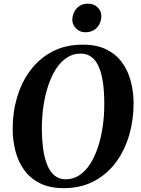

<svg xmlns="http://www.w3.org/2000/svg" viewBox="-20 -990 750 1021"><path d="M318 10.5Q245.5 10.5 194 -14.8Q142.5 -40 110.2 -83.8Q78 -127.5 62.8 -184.2Q47.5 -241 47.5 -303.5Q47 -392 70.8 -472.5Q94.5 -553 141.8 -616.2Q189 -679.5 258.8 -716Q328.5 -752.5 420 -752.5Q493.5 -752.5 544.8 -727.5Q596 -702.5 628.2 -658.8Q660.5 -615 675.2 -559.2Q690 -503.5 690.5 -442Q690.5 -353 667 -271.8Q643.5 -190.5 596.5 -127Q549.5 -63.5 479.8 -26.5Q410 10.5 318 10.5ZM329.5 -36.5Q369 -36.5 401.5 -57.8Q434 -79 458.8 -117.2Q483.5 -155.5 500.5 -206.5Q517.5 -257.5 526.2 -317Q535 -376.5 534.5 -441Q534.5 -500 527.8 -548.5Q521 -597 506.5 -632Q492 -667 467.8 -686Q443.5 -705 408 -705Q368.5 -705 336 -683.8Q303.5 -662.5 278.8 -624.8Q254 -587 237 -536.5Q220 -486 211.2 -427Q202.5 -368 202.5 -304.5Q203 -244.5 210 -195.2Q217 -146 232 -110.5Q247 -75 271.2 -55.8Q295.5 -36.5 329.5 -36.5ZM433 -818.5Q414 -818.5 398.2 -828Q382.5 -837.5 373.2 -853.2Q364 -869 364.5 -887.5Q366 -922.5 388.8 -946.5Q411.5 -970.5 447 -970.5Q480 -970.5 499.8 -950.2Q519.5 -930 519 -903.5Q518.5 -868.5 496 -843.5Q473.5 -818.5 433 -818.5Z"/></svg>

Font: Merriweather 60pt
Style: Bold Italic
Weight: 700
Italic angle: -7.8°
Version: Version 2.101